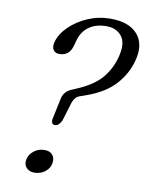

<svg xmlns="http://www.w3.org/2000/svg" viewBox="-84 -794 669 864"><g transform="rotate(10 250.5 -362.0)"><path d="M191.5 -335.5Q197.5 -371.5 230 -386L269 -403Q336.5 -434 369.8 -475.5Q403 -517 416.5 -569Q433.5 -632.5 409.8 -664.5Q386 -696.5 338.5 -696.5Q291.5 -696.5 259.8 -674.2Q228 -652 216.5 -610L209 -583Q196 -536.5 150.5 -536.5Q131 -536.5 122.8 -550.2Q114.5 -564 120.5 -585.5Q130.5 -623.5 164.8 -657.2Q199 -691 248 -712Q297 -733 351 -733Q436.5 -733 475.2 -688Q514 -643 493.5 -566.5Q477.5 -505 432.5 -455.2Q387.5 -405.5 307 -376.5L276 -365.5Q262.5 -361 255.2 -352.2Q248 -343.5 243 -329.5L217 -244Q204.5 -218 187.5 -218Q168.5 -218 172 -244ZM133 9Q109 9 96 -5.8Q83 -20.5 87 -41.5Q91 -65.5 112 -82.5Q133 -99.5 161.5 -99.5Q186.5 -99.5 198.2 -84.5Q210 -69.5 206 -47Q202.5 -24 181.8 -7.5Q161 9 133 9Z"/></g></svg>

Font: Fraunces 9pt Soft Light
Style: Italic
Weight: 300
Italic angle: -16°
Version: Version 1.000;[0bf87f6ff]